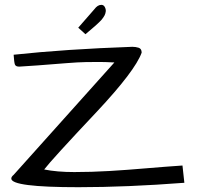

<svg xmlns="http://www.w3.org/2000/svg" viewBox="-20 -781 824 804"><path d="M752 -15.6Q510.7 2.9 308.6 2.9Q27.3 2.9 27.3 -33.2Q27.3 -41 37.1 -48.8L459 -519.5Q419.9 -521.5 395 -521.5Q370.1 -521.5 338.9 -521Q307.6 -520.5 258.8 -516.6Q115.2 -504.9 60.5 -502Q45.9 -502 42.5 -510.7Q39.1 -519.5 37.1 -551.8Q254.9 -575.2 534.2 -585Q547.9 -585 560.5 -581.1Q573.2 -577.1 573.2 -560.5Q545.9 -484.4 384.8 -312.5Q195.3 -111.3 165 -71.3Q218.8 -60.5 291 -60.5Q363.3 -60.5 437.5 -64.9Q511.7 -69.3 591.8 -76.2Q671.9 -83 744.1 -87.9ZM375 -742.2Q388.7 -760.7 404.3 -760.7Q414.1 -760.7 418.9 -751.5Q423.8 -742.2 422.9 -733.4Q421.9 -724.6 418 -716.8Q414.1 -709 405.3 -698.2Q388.7 -679.7 337.9 -637.7L307.6 -665Z"/></svg>

Font: Architects Daughter
Style: Regular
Weight: 400
Designer: Kimberly Geswein
Foundry: Kimberly Geswein
Version: Version 1.003 2010